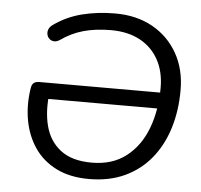

<svg xmlns="http://www.w3.org/2000/svg" viewBox="-52 -768 870 830"><g transform="rotate(5 383.5 -352.5)"><path d="M363.3 8.9Q280.9 8.9 221.5 -20.8Q162.2 -50.6 126.9 -102.3Q91.7 -154 79.5 -220.6Q67.4 -287.2 78.8 -359.8Q81.2 -376.2 89.6 -383.2Q97.9 -390.1 115 -390.1H664.5L654.3 -320.6H135.6L162.2 -353Q150.7 -270.7 167.5 -204.7Q184.4 -138.8 234 -100.7Q283.6 -62.6 369.3 -62.6Q458.8 -62.6 518.5 -108.9Q578.3 -155.1 608.3 -234.4Q638.3 -313.6 638.3 -410.8Q638.3 -480.8 609.9 -532.4Q581.5 -584 529 -612.3Q476.4 -640.5 403.1 -640.5Q337 -640.5 284.2 -625.8Q231.5 -611.1 186 -578.6Q171.9 -569.7 160.2 -571.1Q148.5 -572.5 140.7 -580Q132.8 -587.5 130.6 -598.9Q128.4 -610.3 133.2 -621.6Q138.1 -632.8 150.7 -641.2Q204.3 -679.6 271.2 -696.8Q338 -713.9 415.8 -713.9Q507.9 -713.9 577.4 -675.2Q646.9 -636.5 686 -567.6Q725.1 -498.7 725.1 -408.5Q725.1 -319.1 701.6 -243Q678.1 -166.9 632.1 -110.4Q586.1 -53.9 518.8 -22.5Q451.4 8.9 363.3 8.9Z"/></g></svg>

Font: Nunito ExtraLight
Style: Italic
Weight: 200
Italic angle: -9°
Designer: Vernon Adams
Foundry: Vernon Adams
Version: Version 3.602